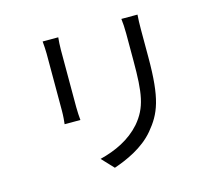

<svg xmlns="http://www.w3.org/2000/svg" viewBox="-111 -899 1222 1081"><g transform="rotate(-15 500.0 -359.0)"><path d="M776 -759H682C685 -734 687 -706 687 -672V-514C687 -325 675 -244 604 -161C542 -91 457 -51 365 -28L430 41C503 16 603 -27 668 -105C740 -191 773 -270 773 -510V-672C773 -706 774 -734 776 -759ZM312 -751H221C223 -732 225 -697 225 -679V-346C225 -316 222 -284 220 -269H312C310 -287 308 -320 308 -345V-679C308 -703 310 -732 312 -751Z"/></g></svg>

Font: Source Han Sans TC
Style: Regular
Weight: 400
Designer: Ryoko NISHIZUKA 西塚涼子 (kana, bopomofo & ideographs); Paul D. Hunt (Latin, Greek & Cyrillic); Sandoll Communications 산돌커뮤니
Foundry: Adobe
Version: Version 2.002;hotconv 1.0.116;makeotfexe 2.5.65601